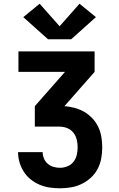

<svg xmlns="http://www.w3.org/2000/svg" viewBox="-20 -1011 640 1031"><path d="M302 0Q274 0 246.5 -4Q219 -8 193 -19Q167 -30 145 -47.5Q123 -65 108 -88.5Q93 -112 85 -139Q77 -166 77 -194H209Q209 -177 216 -160Q223 -143 236.5 -131.5Q250 -120 267 -115Q284 -110 302 -110Q323 -110 342.5 -118Q362 -126 374.5 -142Q387 -158 392 -178.5Q397 -199 397 -220Q397 -241 392 -261.5Q387 -282 374 -298.5Q361 -315 341 -323Q321 -331 300 -331H167V-441L329 -625H79V-735H488V-625L326 -441Q354 -439 381.5 -431.5Q409 -424 433 -410Q457 -396 476.5 -375Q496 -354 508 -328.5Q520 -303 524.5 -275Q529 -247 529 -219Q529 -190 523.5 -160Q518 -130 504 -103.5Q490 -77 467.5 -56.5Q445 -36 418 -23Q391 -10 361.5 -5Q332 0 302 0ZM238 -800 105 -919 193 -991 300 -870 407 -991 495 -919 362 -800Z"/></svg>

Font: Iosevka Curly XBdEx
Style: Regular
Weight: 800
Width: 7
Monospace: yes
Designer: Belleve Invis
Foundry: Belleve Invis
Version: Version 11.1.0; ttfautohint (v1.8.3)